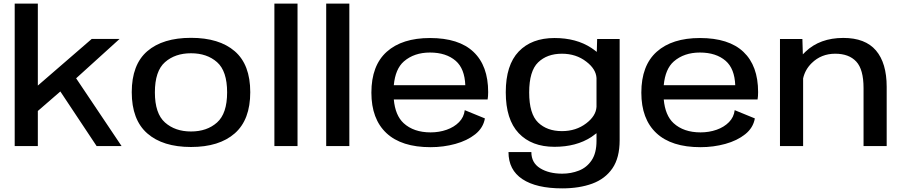

<svg xmlns="http://www.w3.org/2000/svg" viewBox="-20 -805 4980 1058"><path d="M61 0V-785H188.5V-333.5L485.5 -590.5H639L399.5 -373.5L650 0H512.5L312.5 -301L188.5 -193.5V0Z M1032.5 5Q877 5 791.5 -70Q706 -145 706 -297Q706 -449 791.5 -522.8Q877 -596.5 1032.5 -596.5Q1188 -596.5 1273.5 -522.8Q1359 -449 1359 -297Q1359 -145 1273.5 -70Q1188 5 1032.5 5ZM1032.5 -80.5Q1120.5 -80.5 1176 -130Q1231.5 -179.5 1231.5 -296Q1231.5 -413.5 1176 -462.5Q1120.5 -511.5 1032.5 -511.5Q945 -511.5 889.2 -462.5Q833.5 -413.5 833.5 -296Q833.5 -179.5 889.2 -130Q945 -80.5 1032.5 -80.5Z M1492 0V-785H1619.5V0Z M1777.5 0V-785H1905V0Z M2352.5 6Q2192.5 6 2109.5 -71.5Q2026.5 -149 2026.5 -294.5Q2026.5 -444 2111.2 -519.8Q2196 -595.5 2349.5 -595.5Q2508.5 -595.5 2589.2 -519Q2670 -442.5 2670 -297.5Q2670 -274 2667 -257H2150Q2158 -169 2204 -126.5Q2259.5 -75.5 2353 -75.5Q2400 -75.5 2441.2 -90Q2482.5 -104.5 2509.5 -132Q2536.5 -159.5 2541 -198L2652 -152.5Q2643 -100.5 2598.8 -65.2Q2554.5 -30 2489.2 -12Q2424 6 2352.5 6ZM2150 -335.5H2544Q2540.5 -426.5 2491.5 -469.5Q2438.5 -515.5 2349.5 -515.5Q2262 -515.5 2205.5 -466.5Q2158.5 -425.5 2150 -335.5Z M3078 233Q2935.5 233 2858.8 182.2Q2782 131.5 2782 33H2908Q2908 92 2956.2 122Q3004.5 152 3078 152Q3127 152 3170.2 135Q3213.5 118 3240.2 78.2Q3267 38.5 3267 -29V-71Q3254 -60.5 3238.5 -50Q3155.5 4 3035.5 4Q2909.5 4 2838.2 -71.2Q2767 -146.5 2767 -296.5Q2767 -446.5 2838.2 -521Q2909.5 -595.5 3035.5 -595.5Q3155.5 -595.5 3238.5 -541Q3255 -530 3268.5 -519L3270.5 -590H3394.5V-32Q3394.5 64.5 3354.8 122.5Q3315 180.5 3243.8 206.8Q3172.5 233 3078 233ZM3267 -375Q3264 -425 3210.5 -465.5Q3154.5 -509 3076.5 -509Q2994.5 -509 2945.2 -461.2Q2896 -413.5 2896 -295.5Q2896 -177.5 2945.2 -130Q2994.5 -82.5 3076.5 -82.5Q3154.5 -82.5 3210.5 -125.5Q3264 -166 3267 -216.5Z M3840 6Q3680 6 3597 -71.5Q3514 -149 3514 -294.5Q3514 -444 3598.8 -519.8Q3683.5 -595.5 3837 -595.5Q3996 -595.5 4076.8 -519Q4157.5 -442.5 4157.5 -297.5Q4157.5 -274 4154.5 -257H3637.5Q3645.5 -169 3691.5 -126.5Q3747 -75.5 3840.5 -75.5Q3887.5 -75.5 3928.8 -90Q3970 -104.5 3997 -132Q4024 -159.5 4028.5 -198L4139.5 -152.5Q4130.5 -100.5 4086.2 -65.2Q4042 -30 3976.8 -12Q3911.5 6 3840 6ZM3637.5 -335.5H4031.5Q4028 -426.5 3979 -469.5Q3926 -515.5 3837 -515.5Q3749.5 -515.5 3693 -466.5Q3646 -425.5 3637.5 -335.5Z M4278 0V-590H4401.5L4404 -505.5Q4410.5 -513 4418.5 -520Q4498 -596 4627 -596Q4748 -596 4807 -526.8Q4866 -457.5 4866 -326.5V0H4738.5V-319.5Q4738.5 -422.5 4698.2 -465.8Q4658 -509 4582.5 -509Q4505.5 -509 4453 -457.5Q4416.5 -422 4405.5 -373V0Z"/></svg>

Font: Anybody ExtraExpanded Medium
Style: Regular
Weight: 500
Width: 8
Designer: Tyler Finck
Foundry: Etcetera Type Company
Version: Version 1.010; ttfautohint (v1.8.3) -l 8 -r 50 -G 200 -x 14 